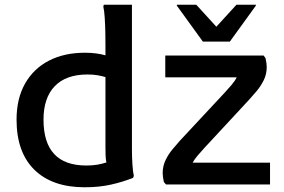

<svg xmlns="http://www.w3.org/2000/svg" viewBox="-20 -780 1201 812"><path d="M338 12Q201 12 125.5 -62Q50 -136 50 -274Q50 -363 86 -426.5Q122 -490 187 -523.5Q252 -557 339 -557Q365 -557 387 -554Q409 -551 426 -546V-585Q426 -606 425.5 -639Q425 -672 423 -703.5Q421 -735 417 -752L419 -760H538V-199Q538 -179 538 -147.5Q538 -116 540 -85Q542 -54 546 -36L543 -28Q501 -11 450.5 0.5Q400 12 338 12ZM164 -274Q164 -80 345 -80Q371 -80 391.5 -83.5Q412 -87 430 -93Q427 -107 426.5 -124Q426 -141 426 -159V-454Q413 -458 394 -461.5Q375 -465 350 -465Q259 -465 211.5 -415.5Q164 -366 164 -274ZM682 0 673 -10Q668 -33 668 -48Q668 -78 680.5 -103.5Q693 -129 710 -149Q727 -169 740 -184L931 -389Q944 -403 959 -420.5Q974 -438 981 -453H679V-545H1095L1103 -534Q1108 -512 1108 -497Q1108 -466 1095.5 -441Q1083 -416 1066 -395.5Q1049 -375 1036 -361L845 -155Q832 -141 817 -123.5Q802 -106 795 -92H1122V0ZM838 -604 728 -756V-760H810L895 -667L980 -760H1062V-756L952 -604Z"/></svg>

Font: Kufam Medium
Style: Regular
Weight: 500
Designer: Wael Morcos, Artur Schmal
Foundry: Original Type
Version: Version 1.300; ttfautohint (v1.8.3)